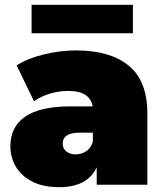

<svg xmlns="http://www.w3.org/2000/svg" viewBox="-20 -766 679 796"><path d="M381 0V-72Q342 10 226 10Q159 10 114 -13Q69 -36 46 -74.5Q23 -113 23 -160Q23 -240 84.5 -282.5Q146 -325 273 -325H364Q359 -356 334 -372.5Q309 -389 261 -389Q224 -389 186 -377.5Q148 -366 121 -346L49 -495Q97 -525 164 -541Q231 -557 295 -557Q436 -557 513.5 -494Q591 -431 591 -294V0ZM365 -178V-216H309Q240 -216 240 -170Q240 -151 254.5 -138.5Q269 -126 294 -126Q317 -126 336.5 -138.5Q356 -151 365 -178ZM111 -628V-746H531V-628Z"/></svg>

Font: Montserrat Black
Style: Regular
Weight: 900
Designer: Julieta Ulanovsky
Foundry: Julieta Ulanovsky
Version: Version 9.000; ttfautohint (v1.8.4.7-5d5b)